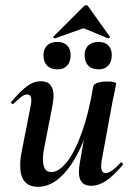

<svg xmlns="http://www.w3.org/2000/svg" viewBox="-20 -709 516 742"><path d="M58 -69Q58 -95 63 -119L98 -297Q101 -312 101 -321Q101 -344 85 -344Q75 -344 63.5 -335.5Q52 -327 33 -309Q31 -307 29 -307Q26 -307 24 -310.5Q22 -314 25 -317Q59 -357 84.5 -376Q110 -395 138 -395Q187 -395 187 -338Q187 -324 182 -297L151 -138Q146 -116 146 -93Q146 -44 178 -44Q207 -44 238 -82.5Q269 -121 296 -196Q323 -271 340 -374L358 -373Q339 -255 304 -168Q269 -81 223.5 -34Q178 13 127 13Q58 13 58 -69ZM285 -44Q285 -59 288 -77L340 -374Q345 -394 396 -394Q413 -394 421 -391.5Q429 -389 429 -386L425 -365Q415 -318 414 -312L373 -89Q371 -80 371 -67Q371 -40 388 -40Q409 -40 446 -80Q447 -81 449 -81Q452 -81 454 -77.5Q456 -74 454 -71Q418 -29 389.5 -10Q361 9 332 9Q285 9 285 -44ZM307 -496Q307 -520 321.5 -533.5Q336 -547 361 -547Q385 -547 398.5 -533.5Q412 -520 412 -496Q412 -470 398.5 -455.5Q385 -441 361 -441Q335 -441 321 -455.5Q307 -470 307 -496ZM148 -496Q148 -520 162.5 -533.5Q177 -547 202 -547Q226 -547 239.5 -533.5Q253 -520 253 -496Q253 -470 239.5 -455.5Q226 -441 202 -441Q176 -441 162 -455.5Q148 -470 148 -496ZM187 -568 303 -684Q308 -689 312 -689Q318 -689 321 -684L404 -568Q405 -568 405 -566Q405 -564 402 -562Q399 -560 397 -561L303 -600L193 -561Q191 -560 187.5 -563.5Q184 -567 187 -568Z"/></svg>

Font: Cormorant Garamond
Style: Bold Italic
Weight: 700
Italic angle: -10°
Designer: Christian Thalmann (Catharsis Fonts)
Foundry: Catharsis Fonts
Version: Version 4.000